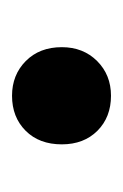

<svg xmlns="http://www.w3.org/2000/svg" viewBox="38 -440 207 324"><g transform="rotate(90 142.0 -278.5)"><path d="M60.1 -278.8Q60.1 -314.9 83.5 -338.4Q106.9 -361.8 142.1 -361.8Q178.2 -361.8 201.2 -338.9Q224.1 -315.9 224.1 -278.8Q224.1 -240.7 201.2 -217.8Q178.2 -194.8 142.1 -194.8Q106.9 -194.8 83.5 -218Q60.1 -241.2 60.1 -278.8Z"/></g></svg>

Font: Montserrat SemiBold
Style: Regular
Weight: 600
Designer: Julieta Ulanovsky
Foundry: Julieta Ulanovsky
Version: Version 7.200